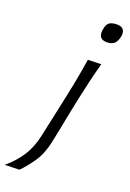

<svg xmlns="http://www.w3.org/2000/svg" viewBox="-261 -789 703 1042"><g transform="rotate(20 90.5 -268.0)"><path d="M-88 194.5Q-34 149 -1.5 98Q31 47 45.5 -20.5L88.5 -219.5L99 -269Q113 -334.5 122.8 -387.2Q132.5 -440 141 -495.5L218 -497.5Q202.5 -442 190 -389Q177.5 -336 163.5 -270Q151 -209.5 142 -164.5Q133 -119.5 126 -82.8Q119 -46 111 -9.5Q95.5 64 60.8 113.2Q26 162.5 -3.5 192ZM204 -620Q147 -620 163.5 -689Q169.5 -713 184.5 -721.5Q199.5 -730 225.5 -730Q252 -730 262.5 -715.2Q273 -700.5 267.5 -674Q260.5 -644 245.5 -632Q230.5 -620 204 -620Z"/></g></svg>

Font: Commissioner Flair Light
Style: Italic
Weight: 300
Italic angle: -12°
Designer: Kostas Bartsokas
Foundry: Kostas Bartsokas
Version: Version 1.000; ttfautohint (v1.8.3)